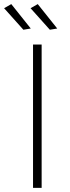

<svg xmlns="http://www.w3.org/2000/svg" viewBox="-41 -916 343 936"><path d="M120 -699H162V0H120ZM14 -896 109 -777 73 -771 -21 -876ZM143 -896 238 -777 202 -771 108 -876Z"/></svg>

Font: Montserrat arm2 ExtraLight
Style: Regular
Weight: 275
Designer: Julieta Ulanovsky
Foundry: Julieta Ulanovsky
Version: Version 6.000